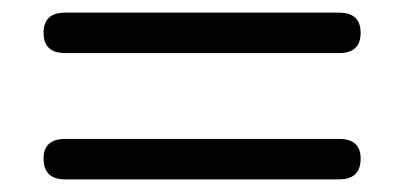

<svg xmlns="http://www.w3.org/2000/svg" viewBox="-20 -439 640 304"><path d="M83 -355Q49 -355 49 -387Q49 -419 83 -419H517Q551 -419 551 -387Q551 -355 517 -355ZM83 -155Q49 -155 49 -188Q49 -219 83 -219H517Q551 -219 551 -188Q551 -155 517 -155Z"/></svg>

Font: Chiron GoRound TC N
Style: Regular
Weight: 350
Designer: Ryoko NISHIZUKA 西塚涼子 (kana, bopomofo & ideographs); Paul D. Hunt (Latin, Greek & Cyrillic); Sandoll Communications 산돌커뮤니
Foundry: Adobe
Version: Version 1.000;hotconv 1.1.1;makeotfexe 2.6.0